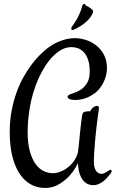

<svg xmlns="http://www.w3.org/2000/svg" viewBox="-20 -892 610 973"><path d="M455.6 -71.8Q455.6 -54.7 459 -43.2Q462.4 -31.7 468 -24.7Q473.6 -17.6 480.5 -14.4Q487.3 -11.2 494.6 -11.2Q502 -11.2 508.8 -14.4Q515.6 -17.6 521.2 -21.2Q526.9 -24.9 531.5 -28.1Q536.1 -31.2 539.6 -31.2Q545.9 -31.2 545.9 -23.9Q545.9 -21.5 543.7 -17.8Q541.5 -14.2 539.6 -11.7Q531.2 -0.5 521.7 10Q512.2 20.5 501.2 28.6Q490.2 36.6 478.3 41.5Q466.3 46.4 453.6 46.4Q430.7 46.4 415.8 35.6Q400.9 24.9 392.1 8.5Q383.3 -7.8 379.4 -27.3Q375.5 -46.9 375 -64.9Q362.8 -40 349.1 -22Q335.4 -3.9 321.8 9.3Q298.3 31.7 270.8 46.1Q243.2 60.5 208 60.5Q169.4 60.5 136.7 42.7Q104 24.9 80.1 -10.5Q56.2 -45.9 42.7 -99.1Q29.3 -152.3 29.3 -223.1Q29.3 -279.3 38.6 -328.9Q47.9 -378.4 63 -421.1Q78.1 -463.9 97.9 -499.3Q117.7 -534.7 138.9 -563.2Q160.2 -591.8 181.2 -612.5Q202.1 -633.3 219.7 -647Q232.4 -656.7 248 -666Q263.7 -675.3 281.5 -682.6Q299.3 -689.9 319.1 -694.3Q338.9 -698.7 360.4 -698.7Q385.7 -698.7 414.1 -689.9Q442.4 -681.2 466.3 -662.8Q490.2 -644.5 506.1 -615.7Q522 -586.9 522 -547.4Q522 -525.4 515.4 -502.4Q508.8 -479.5 493.7 -456.1Q480.5 -435.5 463.4 -422.1Q446.3 -408.7 428.5 -400.4Q410.6 -392.1 393.1 -388.7Q375.5 -385.3 361.8 -385.3Q341.8 -385.3 332 -390.1Q322.3 -395 322.3 -400.9Q322.3 -403.8 325.4 -407.7Q328.6 -411.6 335 -414.1Q342.8 -417.5 359.1 -422.6Q375.5 -427.7 392.3 -439.5Q409.2 -451.2 421.9 -472.4Q434.6 -493.7 434.6 -528.8Q434.6 -565.4 426.3 -589.4Q418 -613.3 404.8 -627.4Q391.6 -641.6 375.2 -647.5Q358.9 -653.3 342.3 -653.3Q317.9 -653.3 294.4 -641.4Q271 -629.4 249.8 -608.2Q228.5 -586.9 209.7 -557.9Q190.9 -528.8 175.8 -495.4Q160.6 -461.9 149.4 -425Q138.2 -388.2 131.8 -351.1Q125.5 -314.5 122.8 -283Q120.1 -251.5 120.1 -223.6Q120.1 -166 131.1 -126.2Q142.1 -86.4 159.9 -61.5Q177.7 -36.6 200.7 -25.4Q223.6 -14.2 247.6 -14.2Q266.1 -14.2 286.1 -22Q306.2 -29.8 324 -43.7Q341.8 -57.6 355.5 -77.1Q369.1 -96.7 375 -120.1Q376 -126 377.9 -142.6Q379.9 -159.2 381.8 -180.7Q383.8 -202.1 386.2 -225.8Q388.7 -249.5 391.1 -269.8Q393.6 -290 396 -304.2Q398.4 -318.4 400.9 -320.8Q402.8 -322.3 406.7 -324.2Q409.7 -325.7 414.8 -326.9Q419.9 -328.1 427.7 -328.1Q429.2 -328.1 431.2 -327.9Q433.1 -327.6 435.1 -327.6Q436 -327.6 437.5 -329.1Q439 -330.6 439.9 -332.5Q441.4 -334.5 442.9 -337.9Q444.3 -340.8 447.5 -343.8Q450.7 -346.7 454.8 -349.4Q459 -352.1 463.4 -353.8Q467.8 -355.5 471.7 -355.5Q475.6 -355.5 478.5 -352.8Q481.4 -350.1 481.4 -343.8Q481.4 -340.3 481 -337.9Q479.5 -330.1 477.1 -312.3Q474.6 -294.4 471.7 -270.5Q468.8 -246.6 465.8 -219.2Q462.9 -191.9 460.7 -164.8Q458.5 -137.7 457 -113.5Q455.6 -89.4 455.6 -71.8ZM447.8 -843.3Q452.1 -839.4 452.1 -834Q452.1 -831.1 450.9 -827.9Q449.7 -824.7 448.7 -822.3Q444.3 -813.5 437 -803.5Q429.7 -793.5 418.5 -783Q407.2 -772.5 391.4 -762Q375.5 -751.5 353.5 -741.2Q350.6 -739.7 348.1 -739.7Q341.3 -739.7 341.3 -747.6Q341.3 -751.5 343.8 -755.4Q345.7 -758.8 352.3 -767.8Q358.9 -776.9 366.9 -790.8Q375 -804.7 383.3 -822.8Q391.6 -840.8 397 -862.3Q397.9 -867.2 401.1 -869.6Q404.3 -872.1 406.7 -872.1Q410.2 -872.1 412.6 -868.2Q417 -861.8 421.6 -860.6Q426.3 -859.4 428.2 -857.4Q432.6 -853.5 436.5 -851.6Q440.4 -849.6 447.8 -843.3Z"/></svg>

Font: Engagement
Style: Regular
Weight: 400
Designer: Astigmatic (AOETI)
Foundry: Astigmatic (AOETI)
Version: Version 1.000